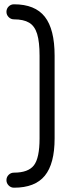

<svg xmlns="http://www.w3.org/2000/svg" viewBox="-20 -698 338 893"><path d="M45 175Q143 175 188.5 119.2Q234 63.5 234 -54V-439Q234 -562 188.5 -620Q143 -678 45 -678Q30.5 -678 20.2 -667.8Q10 -657.5 10 -643Q10 -629 20.2 -618.5Q30.5 -608 45 -608Q89.5 -608 115.5 -592.5Q141.5 -577 152.8 -540Q164 -503 164 -439V-54Q164 36.5 137.8 70.8Q111.5 105 45 105Q30.5 105 20.2 115.2Q10 125.5 10 140Q10 154 20.2 164.5Q30.5 175 45 175Z"/></svg>

Font: Jura Light
Style: Bold
Weight: 700
Version: Version 5.104